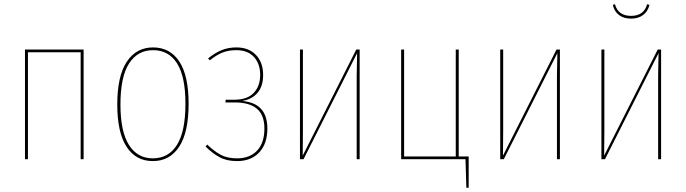

<svg xmlns="http://www.w3.org/2000/svg" viewBox="-20 -752 3241 907"><path d="M361 -505H112V0H98V-518H375V0H361Z M871 -262Q871 -127 826.5 -59Q782 9 702 9Q622 9 578 -58.5Q534 -126 534 -258Q534 -393 579 -460.5Q624 -528 703 -528Q783 -528 827 -461.5Q871 -395 871 -262ZM549 -258Q549 -131 589 -67.5Q629 -4 702 -4Q776 -4 816 -67.5Q856 -131 856 -262Q856 -390 816.5 -452.5Q777 -515 703 -515Q630 -515 589.5 -452Q549 -389 549 -258Z M1223 -398Q1223 -345 1197 -314Q1171 -283 1124 -275Q1243 -265 1243 -145Q1243 -73 1204.5 -32Q1166 9 1100 9Q1051 9 1017 -9.5Q983 -28 951 -60L959 -69Q992 -37 1023 -20.5Q1054 -4 1100 -4Q1160 -4 1194.5 -40.5Q1229 -77 1229 -145Q1229 -208 1194 -238Q1159 -268 1090 -268H1045L1046 -281H1088Q1148 -281 1178.5 -313Q1209 -345 1209 -398Q1209 -451 1179.5 -483Q1150 -515 1097 -515Q1059 -515 1030.5 -503.5Q1002 -492 971 -467L963 -476Q995 -502 1026.5 -515Q1058 -528 1097 -528Q1155 -528 1189 -492.5Q1223 -457 1223 -398Z M1679 0H1665V-394Q1665 -429 1667 -501L1414 0H1397V-518H1411V-136Q1411 -60 1410 -17L1663 -518H1679Z M2194 -13V135H2183L2179 0H1875V-518H1889V-13H2133V-518H2147V-13Z M2625 0H2611V-394Q2611 -429 2613 -501L2360 0H2343V-518H2357V-136Q2357 -60 2356 -17L2609 -518H2625Z M3103 0H3089V-394Q3089 -429 3091 -501L2838 0H2821V-518H2835V-136Q2835 -60 2834 -17L3087 -518H3103ZM2875 -729 2885 -732Q2900 -677 2961 -677Q3022 -677 3037 -732L3048 -729Q3041 -699 3018.5 -681.5Q2996 -664 2961 -664Q2926 -664 2903.5 -681.5Q2881 -699 2875 -729Z"/></svg>

Font: Fira Sans Compressed Hair
Style: Regular
Weight: 100
Width: 1
Designer: bBox Type GmbH & Carrois Corporate GbR & Edenspiekermann AG
Foundry: bBox Type GmbH & Carrois Corporate GbR & Edenspiekermann AG
Version: Version 4.301